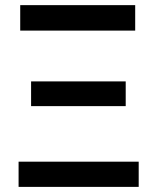

<svg xmlns="http://www.w3.org/2000/svg" viewBox="-20 -731 610 751"><path d="M59.1 -611.3H508.8V-710.9H59.1ZM101.6 -315.9H471.7V-412.6H101.6ZM52.7 0H522.5V-98.6H52.7Z"/></svg>

Font: Roboto Medium
Style: Regular
Weight: 500
Designer: Google
Version: Version 2.137; 2017